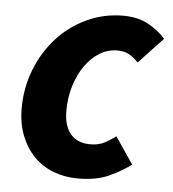

<svg xmlns="http://www.w3.org/2000/svg" viewBox="-43 -548 541 601"><g transform="rotate(5 227.0 -248.0)"><path d="M223 12Q182 12 146.5 -1.5Q111 -15 85 -41.5Q59 -68 44 -106Q29 -144 29 -192Q29 -256 51.5 -313.5Q74 -371 113.5 -414.5Q153 -458 206.5 -483Q260 -508 321 -508Q368 -508 401.5 -489Q435 -470 454 -447L378 -366Q363 -382 348 -390Q333 -398 312 -398Q282 -398 256 -382Q230 -366 210.5 -338Q191 -310 180 -273.5Q169 -237 169 -195Q169 -150 190 -124Q211 -98 253 -98Q279 -98 297.5 -108Q316 -118 332 -130L389 -46Q361 -25 321.5 -6.5Q282 12 223 12Z"/></g></svg>

Font: TypoPRO Source Sans Pro
Style: Bold Italic
Weight: 700
Italic angle: -11°
Designer: Paul D. Hunt
Foundry: Adobe Systems Incorporated
Version: Version 1.075;PS 2.000;hotconv 1.0.86;makeotf.lib2.5.63406